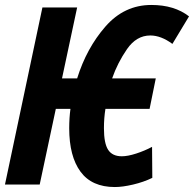

<svg xmlns="http://www.w3.org/2000/svg" viewBox="-24 -744 782 774"><path d="M590 -27 589 -152Q559 -136 525 -125Q491 -114 467 -114Q429 -114 412 -140Q395 -166 395 -227Q395 -268 401 -305H579L604 -428H428Q450 -491 488 -546Q526 -601 582 -601Q625 -601 671 -567L738 -678Q679 -724 586 -724Q477 -724 401 -637Q325 -550 287 -428H226L287 -714H147L-4 0H136L201 -305H260Q255 -268 255 -227Q255 -114 300.5 -52Q346 10 439 10Q470 10 512.5 0Q555 -10 590 -27Z"/></svg>

Font: Noto Sans UI Condensed ExtraBold
Style: Italic
Weight: 800
Width: 3
Designer: Monotype Design Team
Foundry: Monotype Imaging Inc.
Version: 1.001